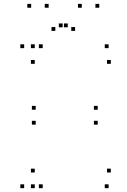

<svg xmlns="http://www.w3.org/2000/svg" viewBox="-20 -971 660 1001"><path d="M202.7 -720V-740H182.7V-720ZM106 -720V-740H86V-720ZM106 10V-10H86V10ZM202.7 10V-10H182.7V10ZM161.2 -71.7V-91.7H141.2V-71.7ZM161.2 10V-10H141.2V10ZM546.2 10V-10H526.2V10ZM557.8 -71.7V-91.7H537.8V-71.7ZM166.2 -399V-419H146.2V-399ZM166.2 -321.2V-341.2H146.2V-321.2ZM489.5 -321.2V-341.2H469.5V-321.2ZM489.5 -399V-419H469.5V-399ZM546.2 -720V-740H526.2V-720ZM161.2 -720V-740H141.2V-720ZM161.2 -638.3V-658.3H141.2V-638.3ZM557.8 -638.3V-658.3H537.8V-638.3ZM233.5 -930.7V-950.7H213.5V-930.7ZM333.3 -828.7V-848.7H313.3V-828.7ZM306.7 -828.7V-848.7H286.7V-828.7ZM406.5 -930.7V-950.7H386.5V-930.7ZM497.5 -930.7V-950.7H477.5V-930.7ZM371.5 -810V-830H351.5V-810ZM268.5 -810V-830H248.5V-810ZM142.5 -930.7V-950.7H122.5V-930.7Z"/></svg>

Font: Monaspace Argon Dots Var
Style: Regular
Weight: 400
Designer: Riley Cran and the Lettermatic Team
Version: Version 1.100 (Monaspace Argon Dots)